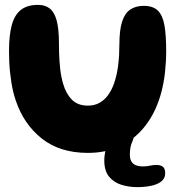

<svg xmlns="http://www.w3.org/2000/svg" viewBox="-20 -608 753 788"><path d="M340.5 19.5Q226 19.5 151.8 -39.2Q77.5 -98 44.5 -196Q38.5 -213.5 34 -232.5Q29.5 -251.5 26.5 -271.2Q23.5 -291 21.2 -311.8Q19 -332.5 18 -354Q17 -375.5 17 -398Q17 -463.5 28.5 -505.5Q40 -547.5 66.2 -567.8Q92.5 -588 136 -588Q165.5 -588 184.5 -573Q203.5 -558 212.8 -523Q222 -488 222 -427.5Q222 -409.5 222.5 -391.5Q223 -373.5 224.2 -356.5Q225.5 -339.5 227.2 -323.5Q229 -307.5 232 -292.8Q235 -278 239 -264.5Q250.5 -224 274.8 -199.2Q299 -174.5 340.5 -174.5Q367.5 -174.5 388 -185.8Q408.5 -197 423.2 -217.2Q438 -237.5 447.5 -264Q453.5 -281 458 -300.2Q462.5 -319.5 465 -340.2Q467.5 -361 468.8 -382.5Q470 -404 470 -425.5Q470 -484 481 -518.8Q492 -553.5 514.5 -568.8Q537 -584 570 -584Q607.5 -584 627.5 -564.8Q647.5 -545.5 654.8 -504.8Q662 -464 662 -399.5Q662 -376.5 660.8 -354.8Q659.5 -333 657.2 -311.8Q655 -290.5 651.2 -270.2Q647.5 -250 642.5 -230.8Q637.5 -211.5 631 -193.5Q608 -128.5 567.5 -80.8Q527 -33 470.2 -6.8Q413.5 19.5 340.5 19.5ZM543 160Q509.5 160 478.5 150.5Q447.5 141 427.8 117.2Q408 93.5 408 50Q408 28 415.2 0.8Q422.5 -26.5 436 -50Q448.5 -70.5 461 -80.8Q473.5 -91 493.5 -91Q514.5 -91 522.5 -82Q530.5 -73 530.5 -61Q530.5 -42.5 521.8 -23.8Q513 -5 513 26.5Q513 43 518.8 53.8Q524.5 64.5 536.8 69.8Q549 75 567.5 75Q582 75 595.2 72Q608.5 69 622.5 69Q639 69 648.5 76.5Q658 84 658 103Q658 124 642.2 136.5Q626.5 149 600.5 154.5Q574.5 160 543 160Z"/></svg>

Font: Gluten SemiBold
Style: Regular
Weight: 600
Designer: Tyler Finck
Foundry: Etcetera Type Company
Version: Version 1.300